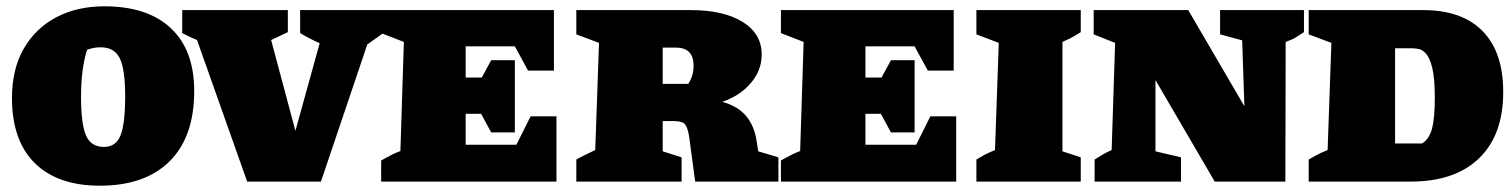

<svg xmlns="http://www.w3.org/2000/svg" viewBox="-20 -576 4794 609"><path d="M297 13Q163 13 90.5 -58.5Q18 -130 18 -265Q18 -357 55.5 -422Q93 -487 159 -521.5Q225 -556 311 -556Q448 -556 522 -486.5Q596 -417 596 -287Q596 -142 518 -64.5Q440 13 297 13ZM310 -110Q348 -110 362.5 -147Q377 -184 377 -271Q377 -356 360 -391Q343 -426 299 -426Q277 -426 256 -418Q246 -385 241.5 -348Q237 -311 237 -269Q237 -184 252.5 -147Q268 -110 310 -110Z M764 0 605 -449Q581 -459 558 -471V-544H893V-474L840 -449L917 -161L994 -439Q962 -453 932 -471V-544H1200V-474L1145 -435L998 0Z M1663 -207H1745V0H1189V-67Q1203 -75 1218.5 -83Q1234 -91 1250 -97L1261 -443L1189 -471V-544H1737V-352H1655L1613 -429H1457V-330H1508L1538 -385H1613V-156H1538L1506 -215H1457V-117H1618Z M2385 -96 2449 -77V0H2185L2166 -142Q2162 -168 2154 -180Q2146 -192 2117 -192H2082V-96L2142 -77V0H1808V-70Q1822 -78 1835.5 -84.5Q1849 -91 1868 -100L1880 -440L1808 -467V-544H2171Q2275 -544 2335.5 -506.5Q2396 -469 2396 -403Q2396 -353 2361.5 -312.5Q2327 -272 2271 -253Q2321 -239 2347 -207.5Q2373 -176 2380 -128ZM2124 -425H2082V-310H2163Q2180 -336 2180 -367Q2180 -425 2124 -425Z M2931 -207H3013V0H2457V-67Q2471 -75 2486.5 -83Q2502 -91 2518 -97L2529 -443L2457 -471V-544H3005V-352H2923L2881 -429H2725V-330H2776L2806 -385H2881V-156H2806L2774 -215H2725V-117H2886Z M3077 0V-70Q3090 -78 3103 -85Q3116 -92 3136 -100L3148 -440L3077 -467V-544H3408V-474Q3396 -467 3387.5 -461.5Q3379 -456 3350 -443V-96L3408 -77V0Z M3850 -544H4116V-474Q4101 -464 4090.5 -457.5Q4080 -451 4058 -443L4057 0H3833L3645 -322V-96L3726 -77V0H3452V-70Q3466 -79 3478 -86Q3490 -93 3506 -100L3517 -440L3449 -467V-544H3749L3927 -239L3920 -448L3850 -467Z M4494 -544Q4617 -544 4682.5 -477.5Q4748 -411 4748 -284Q4748 -148 4671.5 -74Q4595 0 4454 0H4131V-70Q4142 -76 4154 -83Q4166 -90 4191 -100L4203 -440L4131 -467V-544ZM4491 -121Q4514 -136 4522.5 -169Q4531 -202 4531 -266Q4531 -328 4523 -360.5Q4515 -393 4503 -406Q4491 -419 4478 -421Q4465 -423 4456 -423H4405V-121Z"/></svg>

Font: Piazzolla SC Black
Style: Regular
Weight: 900
Designer: Juan Pablo del Peral
Foundry: Huerta Tipografica
Version: Version 1.330